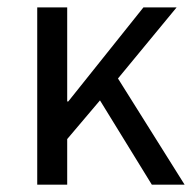

<svg xmlns="http://www.w3.org/2000/svg" viewBox="-20 -506 535 526"><path d="M82 -485.8H164.1V-228H167L373 -485.8H463.9L303.2 -291L485.8 0H396L253.9 -231L164.1 -125V0H82Z"/></svg>

Font: SourceSansPro-Regular
Style: Regular
Weight: 400
Designer: Paul D. Hunt
Foundry: Adobe Systems Incorporated
Version: Version 1.050;PS Version 1.000;hotconv 1.0.70;makeotf.lib2.5